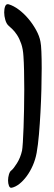

<svg xmlns="http://www.w3.org/2000/svg" viewBox="-30 -840 261 925"><path d="M25.4 -19.5Q35.2 -27.3 51.8 -53.7Q68.4 -80.1 76.2 -114.3Q78.1 -124 80.1 -154.3Q82 -184.6 83.5 -225.6Q85 -266.6 85.9 -314.9Q86.9 -363.3 86.9 -410.6Q86.9 -458 85.9 -499.5Q85 -541 83 -568.4Q81.1 -603.5 72.3 -628.9Q63.5 -654.3 52.2 -671.4Q41 -688.5 29.8 -699.2Q18.6 -710 10.7 -716.8Q1 -725.6 -4.4 -744.1Q-9.8 -762.7 -9.8 -780.3Q-9.8 -797.9 -4.9 -810.1Q0 -822.3 11.7 -819.3Q35.2 -812.5 60.1 -793.9Q85 -775.4 106.4 -750Q127.9 -724.6 144 -695.3Q160.2 -666 165 -638.7Q168 -625 169.4 -591.3Q170.9 -557.6 170.9 -510.7Q170.9 -463.9 169.4 -409.2Q168 -354.5 165 -299.3Q162.1 -244.1 157.7 -192.9Q153.3 -141.6 146.5 -103.5Q140.6 -71.3 127.9 -42.5Q115.2 -13.7 98.6 8.8Q82 31.2 63.5 45.9Q44.9 60.5 26.4 64.5Q17.6 66.4 13.2 55.2Q8.8 43.9 8.8 29.3Q8.8 14.6 13.2 0Q17.6 -14.6 25.4 -19.5Z"/></svg>

Font: Jolly Lodger
Style: Regular
Weight: 400
Designer: Stuart Sandler
Foundry: Font Diner, Inc
Version: Version 1.000